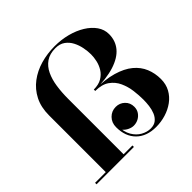

<svg xmlns="http://www.w3.org/2000/svg" viewBox="-188 -948 1146 1146"><g transform="rotate(-45 385.0 -375.0)"><path d="M105 0V-491Q105 -560 130.8 -610.5Q156.5 -661 200.8 -694.2Q245 -727.5 301.8 -743.8Q358.5 -760 420.5 -760Q476 -760 526.8 -746.8Q577.5 -733.5 616.8 -709.2Q656 -685 678.8 -652.5Q701.5 -620 701.5 -581Q701.5 -526 668.8 -486.2Q636 -446.5 569.8 -425.2Q503.5 -404 403 -404V-411.5Q444 -411.5 470.8 -427.2Q497.5 -443 512.8 -467.8Q528 -492.5 534 -520Q540 -547.5 540 -571.5Q540 -598.5 534 -629.2Q528 -660 514 -687Q500 -714 476 -731.2Q452 -748.5 415.5 -748.5Q367.5 -748.5 336.2 -727Q305 -705.5 287.2 -668Q269.5 -630.5 262.5 -582.5Q255.5 -534.5 255.5 -481V0ZM14.5 0V-12.5H330V0ZM508.5 10Q429 10 383.5 -35Q338 -80 338 -158Q338 -196.5 362.5 -221.2Q387 -246 422.5 -246Q455 -246 478.2 -224Q501.5 -202 501.5 -167.5Q501.5 -144.5 489.8 -127Q478 -109.5 459.5 -99.8Q441 -90 419.5 -90Q402.5 -90 384 -98.8Q365.5 -107.5 352.5 -123Q339.5 -138.5 339 -158H350.5Q350.5 -106 370 -72.8Q389.5 -39.5 419.2 -23Q449 -6.5 479 -6.5Q508.5 -6.5 526.5 -21.2Q544.5 -36 554 -59.2Q563.5 -82.5 566.8 -109.2Q570 -136 570 -160Q570 -195.5 564.8 -236.8Q559.5 -278 542.8 -315Q526 -352 492.5 -375.8Q459 -399.5 403 -399.5V-407Q493.5 -407 556.2 -388.8Q619 -370.5 657.5 -338.5Q696 -306.5 713.5 -264Q731 -221.5 731 -172.5Q731 -128.5 712.2 -94.5Q693.5 -60.5 661.5 -37.2Q629.5 -14 590 -2Q550.5 10 508.5 10Z"/></g></svg>

Font: Bodoni Moda 18pt
Style: Bold
Weight: 700
Designer: Owen Earl
Foundry: indestructible type
Version: Version 2.004